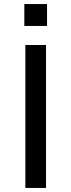

<svg xmlns="http://www.w3.org/2000/svg" viewBox="-20 -927 352 947"><path d="M105 0V-705H207V0ZM100 -799V-907H212V-799Z"/></svg>

Font: Nunito Sans 7pt Medium
Style: Regular
Weight: 500
Designer: Vernon Adams
Foundry: Vernon Adams
Version: Version 3.101;gftools[0.9.27]